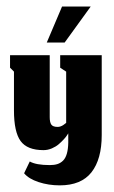

<svg xmlns="http://www.w3.org/2000/svg" viewBox="-20 -452 350 587"><path d="M123 -322H177.7L257.3 -432H169.7ZM162.7 114.7Q228.3 114.7 259.7 74.7Q291 34.7 291 -39V-283.3H164V-245L182.3 -233V-76.3Q177.7 -72.3 173.5 -69.7Q169.3 -67 165 -65.5Q160.7 -64 156.3 -64Q141.7 -64 136.8 -71.2Q132 -78.3 132 -93.7V-283.3H10.7V-245L22.7 -233V-114.7Q22.7 -48.7 43 -20.8Q63.3 7 113 7Q126 7 138.5 1.7Q151 -3.7 159.7 -11.2Q168.3 -18.7 175.2 -26.2Q182 -33.7 185.3 -39L188.7 -44.3V-15.7Q188.3 4.3 184.3 18Q180.3 31.7 172.7 39.2Q165 46.7 155.3 49.7Q145.7 52.7 132.3 52.7Q90.3 52.7 71 41.7L53.7 77.7Q67.7 94.7 98 104.7Q128.3 114.7 162.7 114.7Z"/></svg>

Font: Jomhuria
Style: Regular
Weight: 400
Designer: Arabic design by Kourosh Beigpour, Latin design by Eben Sorkin, engineering by Lasse Fister and Khaled Hosney
Version: Version 1.0000